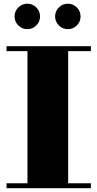

<svg xmlns="http://www.w3.org/2000/svg" viewBox="-20 -994 514 1014"><path d="M14.5 0V-26H125V-724H14.5V-750H460V-724H340V-26H460V0ZM338 -840Q310.5 -840 290.8 -859.8Q271 -879.5 271 -907Q271 -935 290.8 -954.8Q310.5 -974.5 338.5 -974.5Q366 -974.5 385.8 -954.8Q405.5 -935 405.5 -907Q405.5 -879.5 385.8 -859.8Q366 -840 338 -840ZM124 -840Q96.5 -840 76.8 -859.8Q57 -879.5 57 -907Q57 -935 76.8 -954.8Q96.5 -974.5 124.5 -974.5Q152 -974.5 171.8 -954.8Q191.5 -935 191.5 -907Q191.5 -879.5 171.8 -859.8Q152 -840 124 -840Z"/></svg>

Font: Bodoni Moda 9pt Black
Style: Regular
Weight: 900
Designer: Owen Earl
Foundry: indestructible type
Version: Version 2.005